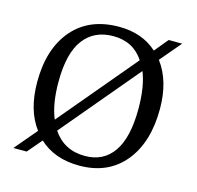

<svg xmlns="http://www.w3.org/2000/svg" viewBox="-84 -609 729 711"><g transform="rotate(15 280.5 -253.5)"><path d="M26 14 98 -71Q48 -137 48 -246Q48 -373 111.5 -447Q175 -521 289 -521Q378 -521 435 -469L478 -521H530L462 -441Q513 -373 513 -266Q513 -137 450.5 -61.5Q388 14 278 14Q183 14 124 -41L77 14ZM147 -127 394 -421Q354 -482 277 -482Q204 -482 164 -429Q124 -376 124 -266Q124 -181 147 -127ZM289 -26Q360 -26 398 -81Q436 -136 436 -246Q436 -331 414 -385L166 -90Q209 -26 289 -26Z"/></g></svg>

Font: Literata 36pt Light
Style: Regular
Weight: 300
Designer: Latin by Veronika Burian and Jose Scaglione. Greek by Irene Vlachou. Cyrillic by Vera Evstafieva.
Foundry: TypeTogether
Version: Version 3.002